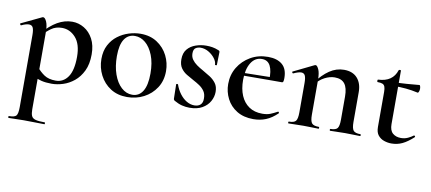

<svg xmlns="http://www.w3.org/2000/svg" viewBox="-71 -703 2747 1223"><g transform="rotate(10 1302.5 -92.0)"><path d="M28 275Q25 275 25 269Q25 263 28 263Q65 263 75.5 250Q86 237 86 194V-271Q86 -304 79 -319Q72 -334 53 -334Q44 -334 31.5 -330.5Q19 -327 5 -320Q1 -318 -2 -323.5Q-5 -329 -3 -331L129 -394Q131 -395 134 -395Q146 -395 156.5 -371.5Q167 -348 167 -304V194Q167 222 173.5 237Q180 252 200 257.5Q220 263 260 263Q262 263 262 269Q262 275 260 275Q232 275 198 274Q164 273 126 273Q99 273 73 274Q47 275 28 275ZM260 13Q221 13 193 6Q165 -1 128 -18L155 -79Q179 -49 207.5 -30Q236 -11 282 -11Q331 -11 360.5 -53.5Q390 -96 390 -184Q390 -266 353 -307.5Q316 -349 264 -349Q224 -349 195 -328Q166 -307 138 -277L129 -287Q180 -346 226.5 -372.5Q273 -399 322 -399Q363 -399 399 -377.5Q435 -356 457 -315Q479 -274 479 -215Q479 -152 458 -108.5Q437 -65 404 -38Q371 -11 333 1Q295 13 260 13Z M747 13Q685 13 640 -16Q595 -45 570 -93.5Q545 -142 545 -198Q545 -250 565 -288Q585 -326 617.5 -350.5Q650 -375 688.5 -387Q727 -399 764 -399Q827 -399 872 -369Q917 -339 940.5 -292Q964 -245 964 -192Q964 -130 934 -84Q904 -38 855 -12.5Q806 13 747 13ZM777 -7Q821 -7 845 -45.5Q869 -84 869 -160Q869 -229 849.5 -278Q830 -327 799 -353Q768 -379 731 -379Q687 -379 663 -342.5Q639 -306 639 -233Q639 -167 657 -116Q675 -65 706.5 -36Q738 -7 777 -7Z M1110 -334Q1110 -311 1122 -294Q1134 -277 1153 -263.5Q1172 -250 1194 -238Q1219 -224 1242.5 -209Q1266 -194 1282 -172.5Q1298 -151 1298 -117Q1298 -85 1281.5 -55.5Q1265 -26 1232.5 -7.5Q1200 11 1151 11Q1126 11 1102 5Q1078 -1 1050 -17Q1048 -19 1046 -22Q1044 -25 1044 -29L1042 -121Q1042 -124 1047.5 -124.5Q1053 -125 1054 -122Q1065 -90 1084.5 -64Q1104 -38 1128.5 -23.5Q1153 -9 1179 -9Q1204 -9 1218.5 -22.5Q1233 -36 1232 -64Q1232 -92 1219 -110.5Q1206 -129 1186.5 -142Q1167 -155 1146 -166Q1122 -179 1099.5 -192.5Q1077 -206 1062 -227.5Q1047 -249 1047 -284Q1047 -325 1067.5 -349.5Q1088 -374 1121 -385.5Q1154 -397 1189 -397Q1210 -397 1228.5 -394Q1247 -391 1269 -382Q1278 -379 1278 -371Q1278 -352 1277 -332Q1276 -312 1276 -287Q1276 -285 1270 -285Q1264 -285 1264 -287Q1264 -307 1248 -328Q1232 -349 1207.5 -363.5Q1183 -378 1156 -378Q1138 -378 1124 -369Q1110 -360 1110 -334Z M1564 12Q1501 12 1457 -15Q1413 -42 1390.5 -86.5Q1368 -131 1368 -181Q1368 -241 1397 -289Q1426 -337 1476 -366Q1526 -395 1589 -395Q1648 -395 1681 -367Q1714 -339 1714 -280Q1714 -267 1712 -259Q1710 -251 1703 -251H1621Q1624 -309 1607.5 -342Q1591 -375 1553 -375Q1508 -375 1482.5 -333.5Q1457 -292 1457 -223Q1457 -165 1475 -122.5Q1493 -80 1528 -56Q1563 -32 1614 -32Q1645 -32 1666 -40.5Q1687 -49 1711 -62Q1713 -64 1716.5 -60Q1720 -56 1718 -53Q1682 -18 1644.5 -3Q1607 12 1564 12ZM1428 -250 1427 -267 1649 -271V-251Z M2059 0Q2056 0 2056 -6Q2056 -12 2059 -12Q2093 -12 2104 -26Q2115 -40 2115 -81V-231Q2115 -287 2094.5 -313.5Q2074 -340 2030 -340Q1998 -340 1964.5 -322.5Q1931 -305 1909 -274L1904 -286Q1943 -339 1986.5 -368.5Q2030 -398 2080 -398Q2136 -398 2166 -364.5Q2196 -331 2196 -274V-81Q2196 -40 2207.5 -26Q2219 -12 2253 -12Q2256 -12 2256 -6Q2256 0 2253 0Q2234 0 2209 -1Q2184 -2 2156 -2Q2129 -2 2103.5 -1Q2078 0 2059 0ZM1790 0Q1787 0 1787 -6Q1787 -12 1790 -12Q1824 -12 1835 -26Q1846 -40 1846 -81V-272Q1846 -304 1839 -319Q1832 -334 1814 -334Q1805 -334 1792 -330Q1779 -326 1764 -319Q1760 -318 1757.5 -323.5Q1755 -329 1758 -330L1889 -394Q1894 -396 1896 -396Q1906 -396 1916.5 -373Q1927 -350 1927 -306V-81Q1927 -40 1938.5 -26Q1950 -12 1984 -12Q1987 -12 1987 -6Q1987 0 1984 0Q1965 0 1940 -1Q1915 -2 1887 -2Q1860 -2 1834.5 -1Q1809 0 1790 0Z M2457 12Q2433 12 2409.5 4Q2386 -4 2370.5 -23Q2355 -42 2355 -77V-303Q2355 -325 2350.5 -337Q2346 -349 2335 -353.5Q2324 -358 2304 -358Q2300 -358 2300 -366Q2300 -374 2304 -374Q2351 -376 2380.5 -396.5Q2410 -417 2422 -455Q2423 -459 2430 -459Q2437 -459 2437 -455V-110Q2437 -69 2457.5 -51Q2478 -33 2511 -33Q2535 -33 2555.5 -42.5Q2576 -52 2590 -63Q2593 -65 2597 -60.5Q2601 -56 2597 -53Q2560 -19 2527.5 -3.5Q2495 12 2457 12ZM2566 -336Q2526 -345 2488.5 -348.5Q2451 -352 2408 -352V-376Q2449 -376 2487.5 -379Q2526 -382 2570 -386Q2572 -386 2574.5 -379Q2577 -372 2577 -362Q2577 -353 2573.5 -344Q2570 -335 2566 -336Z"/></g></svg>

Font: Cormorant Garamond Light SemiBold
Style: Regular
Weight: 600
Version: Version 4.001